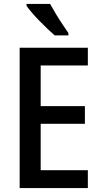

<svg xmlns="http://www.w3.org/2000/svg" viewBox="-20 -957 517 977"><path d="M427 0H80V-714H427V-624H187V-417H412V-327H187V-91H427ZM235 -937Q247 -915 263.5 -887.5Q280 -860 297.5 -834Q315 -808 328 -789V-777H258Q243 -790 222.5 -809.5Q202 -829 181 -850.5Q160 -872 142.5 -892.5Q125 -913 115 -927V-937Z"/></svg>

Font: Noto Sans Display SemiCondensed Medium
Style: Regular
Weight: 500
Width: 4
Designer: Monotype Design Team
Foundry: Monotype Imaging Inc.
Version: Version 2.003